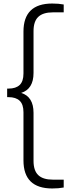

<svg xmlns="http://www.w3.org/2000/svg" viewBox="-20 -838 381 1088"><path d="M276 230Q113 230 113 71V-202Q113 -246.5 91.5 -267Q70 -287.5 28.5 -287.5H20.5V-336H28.5Q70 -336 91.5 -356.5Q113 -377 113 -421.5V-659Q113 -818 276 -818Q313 -818 341 -812.5V-768H279.5Q224 -768 197 -742.5Q170 -717 170 -661.5V-425Q170 -333.5 100 -311.5Q170 -290 170 -198.5V73.5Q170 129 197 154.5Q224 180 279.5 180H341V224.5Q313 230 276 230Z"/></svg>

Font: Encode Sans Semi Condensed Light
Style: Regular
Weight: 300
Width: 4
Designer: Multiple Designers
Foundry: Impallari Type
Version: Version 3.000; ttfautohint (v1.8.3) -l 8 -r 50 -G 200 -x 14 